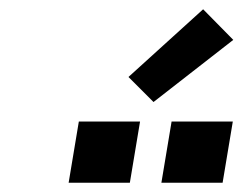

<svg xmlns="http://www.w3.org/2000/svg" viewBox="-20 -998 540 414"><path d="M328 -604 350 -736H482L460 -604ZM128 -604 150 -736H282L260 -604ZM311 -778 257 -832 418 -978 483 -912Z"/></svg>

Font: Iosevka SS04 Extrabold Oblique
Style: Regular
Weight: 800
Italic angle: -9°
Monospace: yes
Designer: Belleve Invis
Foundry: Belleve Invis
Version: Version 19.0.0; ttfautohint (v1.8.4)